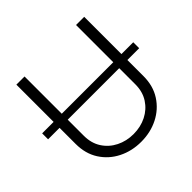

<svg xmlns="http://www.w3.org/2000/svg" viewBox="-184 -909 1103 1103"><g transform="rotate(-45 368.0 -357.0)"><path d="M737.6 -424.7V-376.4H641.7V-245.7Q641.7 -166.5 604.4 -108.7Q567.1 -50.8 504.6 -19.2Q442.1 12.4 366.1 12.4Q290.1 12.4 227.5 -19.2Q164.8 -50.8 127.7 -108.7Q90.6 -166.5 90.6 -245.7V-376.4H-2.5V-424.7H90.6V-727.3H157V-424.7H575.3V-727.3H641.7V-424.7ZM575.3 -376.4H157V-245.7Q157 -185.4 185.4 -141.5Q213.8 -97.7 261.4 -73.9Q308.9 -50.1 366.1 -50.1Q423.7 -50.1 471.1 -73.9Q518.5 -97.7 546.9 -141.5Q575.3 -185.4 575.3 -245.7Z"/></g></svg>

Font: Inter UI Light
Style: Regular
Weight: 300
Designer: Rasmus Andersson
Foundry: rsms
Version: 3.2;8d6f07862